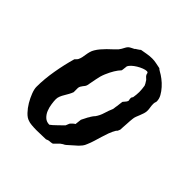

<svg xmlns="http://www.w3.org/2000/svg" viewBox="-125 -522 613 613"><g transform="rotate(45 182.0 -215.5)"><path d="M26.4 -101.6Q26.4 -136.7 33.2 -176Q40 -215.3 49.8 -249Q51.3 -250.5 54.9 -254.4Q58.6 -258.3 58.6 -259.3Q61.5 -265.1 63 -272Q64.5 -278.8 65.4 -285.9Q66.4 -293 68.4 -300Q70.3 -307.1 74.2 -313.5Q79.1 -321.8 85.7 -329.6Q92.3 -337.4 99.6 -344.7Q106.9 -352.1 114.3 -358.6Q121.6 -365.2 127.4 -371.6Q133.3 -379.4 137.7 -388.4Q142.1 -397.5 148.9 -401.4Q150.9 -402.3 156.2 -405.3Q161.6 -408.2 162.1 -408.2Q162.6 -409.2 165 -410.9Q167.5 -412.6 170.4 -414.3Q173.3 -416 175.8 -418Q178.2 -419.9 179.2 -420.9Q190.4 -422.9 201.7 -424.8Q212.9 -426.8 224.1 -426.8Q233.9 -426.8 242.9 -424.8Q252 -422.9 262.2 -420.9Q262.7 -419.4 265.9 -417.5Q269 -415.5 270.5 -414.6Q279.8 -409.7 290.3 -401.6Q300.8 -393.6 309.8 -383.5Q318.8 -373.5 325 -362.5Q331.1 -351.6 331.1 -340.3Q331.1 -337.4 329.8 -334.5Q328.6 -331.5 328.6 -326.2Q328.6 -319.3 329.8 -312Q331.1 -304.7 331.1 -298.8Q331.1 -291.5 328.9 -284.7Q326.7 -277.8 324 -271.2Q321.3 -264.6 318.8 -258.3Q316.4 -252 315.9 -245.6Q315.4 -242.7 314.9 -235.4Q314.5 -228 314 -220Q313.5 -211.9 313 -204.6Q312.5 -197.3 312.5 -194.3Q312 -193.4 310.1 -188.2Q308.1 -183.1 305.7 -182.6Q298.8 -170.9 294.4 -158.9Q290 -147 286.4 -134.8Q282.7 -122.6 279.1 -110.4Q275.4 -98.1 270.5 -86.9Q267.6 -79.1 263.4 -73.7Q259.3 -68.4 254.6 -63.7Q250 -59.1 244.6 -54.9Q239.3 -50.8 233.4 -44.9Q227.1 -39.1 224.4 -36.9Q221.7 -34.7 220 -33.9Q218.3 -33.2 216.1 -32Q213.9 -30.8 208 -26.4L191.9 -10.3Q191.4 -9.8 189 -9.3Q186.5 -8.8 183.8 -8.5Q181.2 -8.3 178.7 -8.1Q176.3 -7.8 175.8 -7.8Q174.8 -7.8 171.1 -6.3Q167.5 -4.9 166.5 -4.4L124.5 -3.4Q113.3 -3.4 102.5 -4.4Q91.8 -5.4 86.4 -7.8Q76.2 -10.7 65.4 -22Q54.7 -33.2 46.1 -47.6Q37.6 -62 32 -76.7Q26.4 -91.3 26.4 -101.6ZM98.1 -117.2Q98.1 -108.9 99.9 -96.4Q101.6 -84 106.2 -72.5Q110.8 -61 119.4 -53Q127.9 -44.9 141.1 -44.9Q144 -46.9 149.7 -51.8Q155.3 -56.6 161.1 -62.5Q167 -68.4 172.1 -73.2Q177.2 -78.1 179.2 -80.1L184.1 -92.3Q184.6 -93.3 186.5 -95.5Q188.5 -97.7 190.9 -99.9Q193.4 -102.1 195.6 -103.8Q197.8 -105.5 198.7 -105.5L201.2 -127.4Q201.7 -128.4 203.4 -131.8Q205.1 -135.3 207.3 -139.4Q209.5 -143.6 211.4 -147.5Q213.4 -151.4 214.8 -152.8Q214.8 -153.3 216.3 -155.8Q217.8 -158.2 219.7 -160.9Q221.7 -163.6 223.4 -165.8Q225.1 -168 225.6 -168Q234.4 -180.2 239 -195.8Q243.7 -211.4 249.5 -224.6Q249.5 -225.6 250.2 -229.5Q251 -233.4 251 -235.8Q251.5 -237.3 252 -241.2Q252.4 -245.1 252.9 -249.3Q253.4 -253.4 253.9 -256.8Q254.4 -260.3 254.4 -261.2Q254.9 -261.7 256.3 -263.7Q257.8 -265.6 259.8 -267.8Q261.7 -270 263.2 -272Q264.6 -273.9 264.6 -274.4Q264.6 -275.4 265.4 -276.4Q266.1 -277.3 266.1 -278.8Q266.1 -279.8 265.4 -281.7Q264.6 -283.7 264.6 -289.1Q264.6 -291 265.6 -292.5Q266.6 -293.9 268.1 -296.4Q269 -303.2 269.8 -309.3Q270.5 -315.4 270.5 -321.8Q270.5 -328.1 269.8 -334.7Q269 -341.3 268.1 -348.1Q266.6 -353 258.8 -364.7Q253.9 -368.7 250.7 -372.3Q247.6 -376 246.6 -379.4Q246.6 -386.2 240.2 -386.2Q234.4 -386.2 225.6 -382.8Q216.8 -379.4 208.3 -374.3Q199.7 -369.1 192.9 -362.8Q186 -356.4 184.1 -350.6Q184.1 -349.6 183.8 -346.9Q183.6 -344.2 183.1 -341.1Q182.6 -337.9 182.4 -335Q182.1 -332 181.6 -331.1Q166 -314.9 152.8 -283.7Q146.5 -268.6 143.8 -252.4Q141.1 -236.3 137.7 -220.7Q136.7 -216.8 134.5 -213.6Q132.3 -210.4 129.6 -207.3Q127 -204.1 125 -200.4Q123 -196.8 122.6 -192.4V-173.3Q120.1 -166.5 116.2 -159.4Q112.3 -152.3 108.2 -145.5Q104 -138.7 101.1 -131.6Q98.1 -124.5 98.1 -117.2Z"/></g></svg>

Font: IM FELL English
Style: Italic
Weight: 400
Italic angle: -18°
Designer: Igino Marini
Foundry: Igino Marini
Version: 3.00